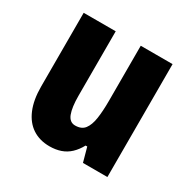

<svg xmlns="http://www.w3.org/2000/svg" viewBox="-131 -675 802 810"><g transform="rotate(30 270.0 -270.0)"><path d="M486 -550V0H367L348 -69H340Q326 -43 307 -25Q288 -7 263.5 1.5Q239 10 209 10Q161 10 126 -13Q91 -36 72 -81Q53 -126 53 -191V-550H209V-237Q209 -180 220.5 -150Q232 -120 259 -120Q290 -120 305 -139.5Q320 -159 325.5 -195Q331 -231 331 -282V-550Z"/></g></svg>

Font: Noto Sans Display Condensed ExtraBold
Style: Regular
Weight: 800
Width: 3
Designer: Monotype Design Team
Foundry: Monotype Imaging Inc.
Version: Version 2.003